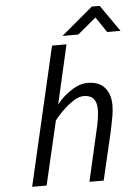

<svg xmlns="http://www.w3.org/2000/svg" viewBox="-60 -947 711 992"><g transform="rotate(-5 295.5 -450.5)"><path d="M232 -718H307L237 -412Q266 -450 311 -480Q356 -510 398 -510Q456 -510 486 -476Q516 -442 516 -384Q516 -357 510.5 -326Q505 -295 496 -252L437 0H363L420 -249Q439 -325 439 -369Q439 -444 372 -444Q339 -444 295 -409Q251 -374 218 -331L141 0H66ZM454 -901H495L591 -763H522L468 -843L372 -763H290Z"/></g></svg>

Font: Cairo
Style: Italic
Weight: 400
Italic angle: -13°
Designer: Mohamed Gaber, Accademia di Belle Arti di Urbino and others
Foundry: Kief Type Foundry, Accademia di Belle Arti di Urbino and others
Version: Version 3.011